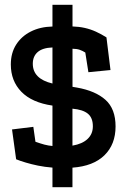

<svg xmlns="http://www.w3.org/2000/svg" viewBox="-20 -692 528 795"><path d="M126.8 -105Q147.2 -97.8 164.1 -93.2Q181 -88.8 197.2 -87.5V-254.8Q112 -267.2 68.4 -312.1Q24.8 -357 24.8 -425Q24.8 -472.5 46.8 -507.1Q68.8 -541.8 107.5 -561.4Q146.2 -581 197.2 -582.2V-672.2H280.2V-582.5Q306.8 -581.8 330.9 -576.4Q355 -571 377.4 -560.8Q399.8 -550.5 420.8 -537.2L437.5 -402L346 -393L333.2 -474.5Q322.2 -481.5 310 -485.8Q297.8 -490 280.2 -490.2V-332.5L298 -329.5Q375 -316 416.8 -278.6Q458.5 -241.2 458.5 -168.5Q458.5 -94.2 412.5 -49.1Q366.5 -4 280 2.2V83H197.2V2Q165.5 -0.5 137.5 -6.2Q109.5 -12 86.5 -18.9Q63.5 -25.8 46.8 -32.5L29.8 -156L118 -166.8ZM280 -89Q320.8 -96 342.6 -116.6Q364.5 -137.2 364.5 -169Q364.5 -204.2 343.9 -221.2Q323.2 -238.2 280 -242ZM197.2 -495.5Q156.2 -494 136 -476.4Q115.8 -458.8 115.8 -428.2Q115.8 -365.5 197.2 -346.2Z"/></svg>

Font: Podkova VF Beta
Style: Regular
Weight: 400
Designer: Ilya Yudin
Foundry: Cyreal (www.cyreal.org)
Version: Version 2.100